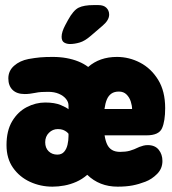

<svg xmlns="http://www.w3.org/2000/svg" viewBox="-20 -706 659 737"><path d="M181.5 10.5Q135.5 10.5 95.2 -8Q55 -26.5 30 -62Q5 -97.5 5 -149Q5 -204.5 26.8 -240.8Q48.5 -277 82.8 -294.8Q117 -312.5 153.5 -312.5Q190.5 -312.5 213.8 -302.5Q237 -292.5 243 -286.5V-301Q243 -314.5 233.2 -326.5Q223.5 -338.5 206 -346Q188.5 -353.5 165 -353.5Q151.5 -353.5 139 -352.8Q126.5 -352 115 -349.5Q104.5 -347.5 94.5 -346.2Q84.5 -345 75 -345Q44.5 -345 28.2 -361Q12 -377 12 -405Q12 -434 34 -453.5Q56 -473 89.5 -479.5Q114.5 -484 134.5 -485.8Q154.5 -487.5 182 -487.5Q210.5 -487.5 235.2 -483Q260 -478.5 281 -470Q302 -461.5 318.5 -449Q340 -468 367.8 -477.8Q395.5 -487.5 429 -487.5Q475.5 -487.5 517.8 -465.5Q560 -443.5 587 -399.8Q614 -356 614 -291Q614 -241 602 -213.8Q590 -186.5 542.5 -186.5H381.5Q384.5 -166.5 391 -152.2Q397.5 -138 409.8 -130.5Q422 -123 441.5 -123Q462 -123 477.8 -127.2Q493.5 -131.5 515 -142Q522.5 -145 530.5 -147Q538.5 -149 547 -149Q575 -149 589.2 -131.2Q603.5 -113.5 603.5 -88Q603.5 -59 583.2 -38.5Q563 -18 538 -8.5Q513.5 1 488.8 5.8Q464 10.5 431.5 10.5Q396.5 10.5 367.2 -1Q338 -12.5 315 -35Q295.5 -18 272.8 -8Q250 2 226.8 6.2Q203.5 10.5 181.5 10.5ZM153.5 -160Q153.5 -138 166.8 -125.2Q180 -112.5 200 -112.5Q216.5 -112.5 226 -123.2Q235.5 -134 239.2 -150.5Q243 -167 243 -184V-192.5Q240 -196.5 234.8 -200.5Q229.5 -204.5 221.8 -207.5Q214 -210.5 202 -210.5Q182 -210.5 167.8 -196.2Q153.5 -182 153.5 -160ZM381 -287.5H487Q487 -300.5 482 -316.2Q477 -332 465.8 -343.2Q454.5 -354.5 436.5 -354.5Q419 -354.5 407.8 -346.8Q396.5 -339 390.2 -324.2Q384 -309.5 381 -287.5ZM248.5 -537Q236 -537 226.2 -542.8Q216.5 -548.5 216.5 -565Q216.5 -583.5 231 -610.5L241 -629Q261.5 -666.5 281.8 -676.5Q302 -686.5 340 -686.5H357.5Q378 -686.5 388.5 -676Q399 -665.5 399 -650Q399 -629 374.5 -608L328.5 -568.5Q305.5 -548.5 285.8 -542.8Q266 -537 248.5 -537Z"/></svg>

Font: Sono Monospace ExtraBold
Style: Regular
Weight: 800
Version: Version 2.112